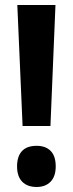

<svg xmlns="http://www.w3.org/2000/svg" viewBox="-20 -734 291 765"><path d="M181 -232H70L49 -714H201ZM48 -71Q48 -111 67.5 -132Q87 -153 126 -153Q162 -153 182 -132.5Q202 -112 202 -71Q202 -31 181.5 -10Q161 11 126 11Q89 11 68.5 -10Q48 -31 48 -71Z"/></svg>

Font: Noto Sans Display ExtraCondensed
Style: Regular
Weight: 400
Width: 2
Version: Version 2.003